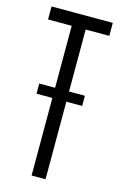

<svg xmlns="http://www.w3.org/2000/svg" viewBox="-109 -736 492 784"><g transform="rotate(15 137.0 -344.0)"><path d="M41 -328V-371H234V-328ZM108 0V-633H8V-688H267V-633H167V0Z"/></g></svg>

Font: Saira UltraCondensed
Style: Regular
Weight: 400
Width: 1
Designer: Hector Gatti with collaboration of the Omnibus-Type team
Foundry: Omnibus-Type
Version: Version 1.101